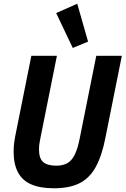

<svg xmlns="http://www.w3.org/2000/svg" viewBox="-20 -997 673 1029"><path d="M148 -698H285L199 -269Q195 -252 192 -232.5Q189 -213 189 -196Q189 -148 211.5 -128.5Q234 -109 282 -109Q316 -109 340 -122Q364 -135 380.5 -168Q397 -201 408 -259L496 -698H633L545 -259Q526 -161 492.5 -101Q459 -41 405 -14.5Q351 12 270 12Q195 12 147 -9Q99 -30 76 -74Q53 -118 53 -185Q53 -211 56.5 -236Q60 -261 66 -289ZM370 -740 281 -927 394 -977 452 -774Z"/></svg>

Font: IBM Plex Sans Condensed
Style: Bold Italic
Weight: 700
Width: 3
Italic angle: -11.31°
Designer: Mike Abbink, Paul van der Laan, Pieter van Rosmalen
Foundry: Bold Monday
Version: Version 3.201